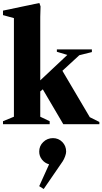

<svg xmlns="http://www.w3.org/2000/svg" viewBox="-42 -830 684 1283"><path d="M-22 0V-20L51 -50V-709L-22 -729V-759L221 -810L229 -787L227 -718V-293L408 -463L338 -484V-500H572V-482L488 -461L375 -357L558 -47L622 -15V0H381L244 -233L227 -219V-50L290 -20V0ZM250 433 220 414 286 268Q257 260 238.5 236.5Q220 213 220 183Q220 145 247 119Q274 93 312 93Q349 93 374.5 119Q400 145 400 183Q400 196 393 215Q386 234 377 248Z"/></svg>

Font: Wittgenstein Black
Style: Regular
Weight: 900
Designer: Jörg Drees
Foundry: Jörg Drees
Version: Version 1.303; ttfautohint (v1.8.4.7-5d5b)